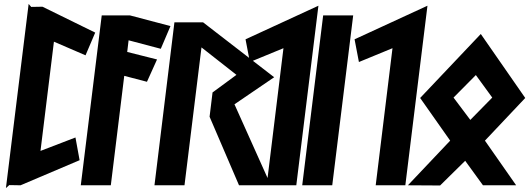

<svg xmlns="http://www.w3.org/2000/svg" viewBox="-20 -938 2679 972"><path d="M27 -1 84 0 383 -127 362 -242 185 -174 253 -727 413 -658 462 -773 195 -904 138 -903 125 -918 10 14Z M389 0H541L609 -554L724 -524L775 -637L624 -675L631 -734L794 -691L843 -806L638 -860H495Z M1167 -410 1368 -547 1008 -825H863L762 0H914L1000 -698L1177 -559L1056 -470L1041 -347L1190 0H1351Z M1592 -909 1223 -739 1245 -624 1415 -694 1330 0H1480Z M1662 0 1768 -860H1616L1510 0Z M2144 -909 1775 -739 1797 -624 1967 -694 1882 0H2032Z M2472 -444 2361 -331 2276 -444 2389 -558ZM2107 -442 2259 -226 2045 0 2208 1 2335 -124 2425 0H2593L2435 -226L2639 -442L2414 -766Z"/></svg>

Font: Ny Stormning
Style: SvKr
Weight: 900
Designer: Robert Jablonski, Mew Too
Foundry: Cannot Into Space Fonts
Version: Version 0.90